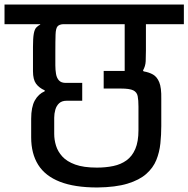

<svg xmlns="http://www.w3.org/2000/svg" viewBox="-56 -861 834 850"><path d="M375 -31Q274 -31 209 -56.5Q144 -82 113 -131.5Q82 -181 82 -253Q82 -263 82 -278.5Q82 -294 82 -310Q82 -326 82 -335Q82 -387 98 -416Q114 -445 142 -457Q142 -458 142 -459Q142 -460 142 -461Q117 -472 103.5 -490.5Q90 -509 90 -546Q90 -573 90 -599.5Q90 -626 90 -653Q90 -692 93.5 -711.5Q97 -731 104.5 -739Q112 -747 122 -752Q122 -753 122 -753Q122 -753 122 -754H-36V-841H758V-754H590Q590 -742 590 -728Q590 -714 590 -692.5Q590 -671 590 -637Q590 -612 589 -590Q588 -568 577 -549L580 -545Q604 -541 621.5 -531Q639 -521 649 -497Q659 -473 658 -423V-303Q658 -265 654 -226Q650 -187 636 -152.5Q622 -118 591.5 -91Q561 -64 508.5 -48Q456 -32 375 -31ZM184 -268Q184 -242 192 -216Q200 -190 220 -168Q240 -146 277 -132.5Q314 -119 373 -119Q412 -119 445.5 -126Q479 -133 504 -151Q529 -169 543 -201.5Q557 -234 557 -285V-389Q557 -418 553.5 -435.5Q550 -453 534 -461Q518 -469 479 -469Q460 -469 441.5 -469Q423 -469 403 -469V-547H496V-754H224Q206 -753 198.5 -744Q191 -735 190 -708.5Q189 -682 189 -628Q189 -623 189 -611.5Q189 -600 189 -589Q189 -578 189 -572Q189 -552 192 -534Q195 -516 205 -505Q215 -494 235 -494H308V-415H239Q218 -415 206 -404Q194 -393 189 -375.5Q184 -358 184 -340Z"/></svg>

Font: Matangi SemiBold
Style: Regular
Weight: 600
Designer: Prashant Pant
Foundry: The Graphic Ant
Version: Version 3.002